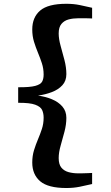

<svg xmlns="http://www.w3.org/2000/svg" viewBox="-20 -828 570 988"><path d="M321.5 139.5Q227.5 139.5 186.8 104.8Q146 70 146 8.5Q146 -26 155 -55Q164 -84 175.2 -110.5Q186.5 -137 195.5 -164.2Q204.5 -191.5 204.5 -222.5Q204.5 -244.5 196.8 -261.8Q189 -279 161.2 -289.2Q133.5 -299.5 73.5 -299V-379Q133.5 -378.5 161.2 -386Q189 -393.5 196.8 -408Q204.5 -422.5 204.5 -444.5Q204.5 -475 195.5 -502.5Q186.5 -530 175.2 -557Q164 -584 155 -613Q146 -642 146 -676.5Q146 -739 186.8 -773.8Q227.5 -808.5 321.5 -808.5Q358.5 -808.5 390.2 -802Q422 -795.5 454 -788V-733Q446 -733.5 432 -733.8Q418 -734 404.2 -734Q390.5 -734 382 -734Q356 -734 333.2 -728Q310.5 -722 296.2 -705Q282 -688 282 -656Q282 -627.5 292 -591.8Q302 -556 311.8 -518.5Q321.5 -481 321.5 -446.5Q321.5 -412 301 -389.5Q280.5 -367 247.2 -354.2Q214 -341.5 175.5 -336Q214 -331 247.2 -317.2Q280.5 -303.5 301 -279.8Q321.5 -256 321.5 -221.5Q321.5 -187.5 311.8 -150.5Q302 -113.5 292 -78.5Q282 -43.5 282 -14.5Q282 18 296 34.8Q310 51.5 333 57.8Q356 64 382 64Q391 64 404.8 63.8Q418.5 63.5 432.2 63Q446 62.5 454 62V119Q422 126.5 390.2 133Q358.5 139.5 321.5 139.5Z"/></svg>

Font: Merriweather Light 18pt
Style: Bold
Weight: 700
Version: Version 2.100